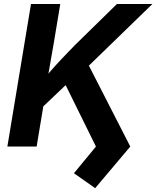

<svg xmlns="http://www.w3.org/2000/svg" viewBox="-20 -748 798 980"><path d="M153.8 -160.2 178.7 -313Q208 -350.1 236.3 -382.8Q264.6 -415.5 295.4 -448.2Q326.2 -481 362.8 -518.1L576.7 -727.5H757.8L392.1 -372.6L380.4 -375.5ZM17.6 0 138.2 -727.5H287.6L254.4 -527.8L222.2 -343.3L211.9 -270.5L167 0ZM465.8 212.4 357.4 136.2 469.7 0 307.6 -328.6 419.4 -440.9 645 0Z"/></svg>

Font: Inter 20pt
Style: Bold Italic
Weight: 700
Italic angle: -9.3988°
Version: Version 4.001;git-66647c0bb